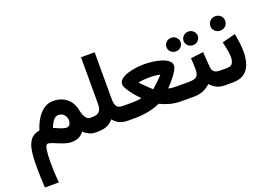

<svg xmlns="http://www.w3.org/2000/svg" viewBox="-130 -1055 2452 1737"><g transform="rotate(-20 1096.0 -187.0)"><path d="M574.7 -233.9Q578.6 -213.9 587.4 -192.1Q596.2 -170.4 610.1 -155.8Q624 -141.1 642.6 -141.1H655.8V0H642.1Q610.8 0 580.8 -14.6Q550.8 -29.3 532.2 -49.3Q511.2 -21 482.4 -6.6Q453.6 7.8 409.7 7.8Q383.3 7.8 353.3 -1.5Q323.2 -10.7 294.4 -22.7Q265.6 -34.7 241.9 -43.9Q218.3 -53.2 204.1 -53.2Q182.1 -53.2 174.8 -5.4Q167.5 42.5 167.5 113.3Q167.5 154.8 169.2 194.8Q170.9 234.9 173.1 265.6Q175.3 296.4 176.8 311H42.5Q40 258.3 37.8 208.7Q35.6 159.2 35.6 113.3Q35.6 27.3 44.7 -37.1Q53.7 -101.6 82.8 -141.1Q111.8 -180.7 172.4 -191.4Q189 -245.6 217.5 -293.2Q246.1 -340.8 286.6 -370.1Q327.1 -399.4 378.4 -399.4Q457 -399.4 509.5 -355.2Q562 -311 574.7 -233.9ZM455.1 -187Q455.1 -216.8 434.6 -240.2Q414.1 -263.7 380.4 -263.7Q358.9 -263.7 342.3 -249Q325.7 -234.4 314.2 -212.9Q302.7 -191.4 295.4 -170.4Q328.1 -155.8 359.6 -143.3Q391.1 -130.9 412.1 -130.9Q436 -130.9 445.6 -147.9Q455.1 -165 455.1 -187Z M752.4 -233.4V-684.6H883.8V-233.4Q883.8 -187.5 898.7 -164.3Q913.6 -141.1 958 -141.1H973.6V0H959Q907.2 0 874.8 -15.9Q842.3 -31.7 817.9 -63Q792 -33.2 757.6 -16.6Q723.1 0 666 0H636.2V-141.1H662.6Q711.9 -141.1 732.2 -163.3Q752.4 -185.5 752.4 -233.4Z M1267.6 -430.2Q1306.2 -430.2 1349.6 -424.6Q1393.1 -418.9 1431.2 -406.5Q1469.2 -394 1493.4 -374.3Q1517.6 -354.5 1517.6 -326.7Q1517.6 -310.5 1505.1 -287.1Q1492.7 -263.7 1473.4 -238Q1454.1 -212.4 1433.3 -189.2Q1412.6 -166 1396.5 -149.9Q1416.5 -144 1435.1 -142.6Q1453.6 -141.1 1469.7 -141.1H1545.9V0H1470.2Q1413.1 0 1362.5 -13.4Q1312 -26.9 1267.6 -49.3Q1220.7 -25.9 1155 -12.9Q1089.4 0 1031.2 0H954.1V-141.1H1031.7Q1043 -141.1 1062.3 -141.6Q1081.5 -142.1 1102.5 -144Q1123.5 -146 1138.7 -150.4Q1122.6 -166.5 1102.1 -189.7Q1081.5 -212.9 1062.5 -238.5Q1043.5 -264.2 1030.8 -287.4Q1018.1 -310.5 1018.1 -326.7Q1018.1 -354.5 1042 -374.3Q1065.9 -394 1104 -406.5Q1142.1 -418.9 1185.5 -424.6Q1229 -430.2 1267.6 -430.2ZM1268.1 -302.2Q1244.1 -302.2 1217.5 -299.8Q1190.9 -297.4 1162.1 -291.5Q1182.6 -269.5 1207.3 -245.8Q1231.9 -222.2 1249.8 -205.6Q1267.6 -189 1267.6 -189Q1267.6 -189 1285.6 -205.6Q1303.7 -222.2 1328.9 -245.8Q1354 -269.5 1374 -291.5Q1345.7 -297.4 1319.1 -299.8Q1292.5 -302.2 1268.1 -302.2Z M1674.8 -505.9Q1674.8 -533.2 1694.8 -552.2Q1714.8 -571.3 1743.2 -571.3Q1771.5 -571.3 1791.3 -552.2Q1811 -533.2 1811 -505.9Q1811 -478.5 1791.3 -459.5Q1771.5 -440.4 1743.2 -440.4Q1714.8 -440.4 1694.8 -459.5Q1674.8 -478.5 1674.8 -505.9ZM1509.8 -505.9Q1509.8 -533.2 1529.8 -552.2Q1549.8 -571.3 1578.1 -571.3Q1606.4 -571.3 1626.2 -552.2Q1646 -533.2 1646 -505.9Q1646 -478.5 1626.2 -459.5Q1606.4 -440.4 1578.1 -440.4Q1549.8 -440.4 1529.8 -459.5Q1509.8 -478.5 1509.8 -505.9ZM1526.4 -141.1H1594.7Q1648.4 -141.1 1668.7 -159.4Q1689 -177.7 1689 -226.6Q1689 -255.4 1687.5 -282.5Q1686 -309.6 1684.1 -335.4L1806.2 -350.6L1815.9 -210.9Q1818.4 -173.8 1836.4 -157.5Q1854.5 -141.1 1894 -141.1H1904.3V0H1893.1Q1844.2 0 1809.3 -17.6Q1774.4 -35.2 1752 -63.5Q1722.2 -33.7 1681.4 -16.8Q1640.6 0 1594.7 0H1526.4Z M1962.4 0H1884.8V-141.1H1962.9Q2000 -141.1 2013.9 -164.3Q2027.8 -187.5 2027.8 -223.1Q2027.8 -256.3 2019.8 -295.7Q2011.7 -335 2003.4 -372.6L2131.3 -405.8Q2140.6 -359.9 2146.2 -314.7Q2151.9 -269.5 2151.9 -228.5Q2151.9 -163.6 2134.3 -111.8Q2116.7 -60.1 2075.4 -30Q2034.2 0 1962.4 0ZM1948.2 -548.8Q1948.2 -578.1 1969.2 -598.1Q1990.2 -618.2 2020 -618.2Q2050.3 -618.2 2070.8 -598.1Q2091.3 -578.1 2091.3 -548.8Q2091.3 -519.5 2070.8 -499.5Q2050.3 -479.5 2020 -479.5Q1990.2 -479.5 1969.2 -499.5Q1948.2 -519.5 1948.2 -548.8Z"/></g></svg>

Font: Vazirmatn RD UI ExtraBold
Style: Regular
Weight: 800
Designer: Saber Rastikerdar
Foundry: Saber Rastikerdar
Version: Version 33.003